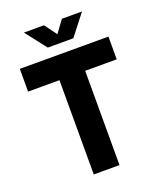

<svg xmlns="http://www.w3.org/2000/svg" viewBox="-160 -988 904 1087"><g transform="rotate(-20 291.5 -445.0)"><path d="M214 0V-666H369V0ZM25 -568V-705H559V-568ZM215 -764 117 -890H238L321 -777H263L346 -890H467L369 -764Z"/></g></svg>

Font: TikTok Sans 24pt
Style: Bold
Weight: 700
Version: Version 4.000